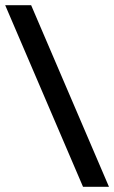

<svg xmlns="http://www.w3.org/2000/svg" viewBox="-20 -720 440 740"><path d="M300 0 0 -700H100L400 0Z"/></svg>

Font: Cuprum Medium
Style: Regular
Weight: 500
Designer: Jovanny Lemonad
Foundry: Jovanny Lemonad
Version: Version 3.000